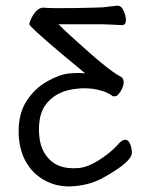

<svg xmlns="http://www.w3.org/2000/svg" viewBox="-20 -499 540 680"><path d="M187 -413Q209 -391 239 -364Q365 -249 405 -229Q418 -223 418 -208Q418 -193 407 -175.5Q396 -158 388 -158Q379 -157 377 -160Q359 -174 325 -181.5Q291 -189 254 -185Q175 -178 138 -123Q118 -92 118 -41Q118 11 137.5 43Q157 75 188 87.5Q219 100 260 96Q301 92 358 49Q384 29 397.5 13Q411 -3 422 -4Q434 -5 440.5 10Q447 25 447 42Q447 74 348 129Q303 155 246 160Q190 166 143.5 142.5Q97 119 71.5 73.5Q46 28 46 -35Q46 -98 74.5 -142Q103 -186 147.5 -211Q192 -236 226 -239Q261 -242 282 -239L200 -307Q84 -405 84 -413Q84 -420 90 -432Q108 -470 132 -472Q164 -469 246.5 -470.5Q329 -472 343 -473Q369 -476 396 -479Q410 -479 418 -460.5Q426 -442 426 -428Q426 -410 412 -410Q356 -413 341 -413Z"/></svg>

Font: Moon Stars Kai HW
Style: Regular
Weight: 400
Designer: GuiWonder
Version: Version 1.101